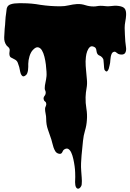

<svg xmlns="http://www.w3.org/2000/svg" viewBox="-20 -781 807 1189"><path d="M9 -603Q12 -627 13 -651Q14 -675 18 -699Q20 -708 20.5 -719.5Q21 -731 26 -739Q32 -749 44 -753.5Q56 -758 69.5 -759.5Q83 -761 96 -761H120Q148 -761 175.5 -758.5Q203 -756 230 -751Q291 -742 353 -742Q381 -742 406 -748Q431 -754 458 -756Q484 -757 508.5 -749Q533 -741 560 -741Q571 -741 581.5 -743Q592 -745 603 -745Q618 -745 633 -743Q648 -741 663 -743Q677 -745 689.5 -745.5Q702 -746 716 -744Q743 -740 752.5 -727.5Q762 -715 761 -688Q760 -668 756 -648Q752 -628 752 -608Q752 -587 753.5 -566Q755 -545 756 -524Q757 -510 760 -491Q763 -472 758 -459Q753 -445 738 -443.5Q723 -442 711 -448Q704 -452 698 -457.5Q692 -463 682 -459Q675 -456 671.5 -448Q668 -440 666 -430Q664 -420 663.5 -410Q663 -400 662 -393Q661 -389 659 -377.5Q657 -366 653.5 -355.5Q650 -345 644 -340Q638 -335 630 -345Q625 -350 624.5 -363Q624 -376 623 -384Q621 -396 621 -406Q621 -416 613 -425Q605 -434 595 -437.5Q585 -441 580 -454Q578 -460 577.5 -465Q577 -470 576 -474.5Q575 -479 572.5 -483Q570 -487 564 -490Q547 -499 536.5 -489.5Q526 -480 520 -463.5Q514 -447 512 -428.5Q510 -410 510 -401Q510 -373 513 -345.5Q516 -318 518 -290Q521 -261 516 -234.5Q511 -208 510 -179Q509 -144 515 -108.5Q521 -73 518 -37Q516 -4 506.5 27.5Q497 59 494 91Q492 114 489.5 136.5Q487 159 485 182Q483 206 482 229Q481 252 483 278Q484 298 486 319Q488 340 486 360Q486 366 482 373Q478 380 473 384Q468 388 462 387.5Q456 387 451 379Q445 368 445 347Q445 326 446 314Q446 307 445.5 288.5Q445 270 442 248Q439 226 434 203.5Q429 181 421.5 164.5Q414 148 403 141.5Q392 135 377 145Q372 148 369.5 154Q367 160 364 164.5Q361 169 356 171Q351 173 341 170Q329 166 322.5 155.5Q316 145 311.5 132Q307 119 304 105.5Q301 92 298 83Q287 50 276.5 20.5Q266 -9 266 -45Q266 -61 262.5 -77Q259 -93 259 -107Q259 -115 263.5 -123.5Q268 -132 266 -141Q265 -149 258.5 -153Q252 -157 250 -168Q249 -179 255.5 -186.5Q262 -194 263 -204Q264 -213 260.5 -219.5Q257 -226 257 -234Q257 -250 261.5 -269.5Q266 -289 268 -309Q269 -316 268 -336.5Q267 -357 264 -381.5Q261 -406 255 -430Q249 -454 239.5 -469.5Q230 -485 216 -488Q202 -491 184 -472Q177 -465 171.5 -454.5Q166 -444 162.5 -432Q159 -420 157 -408Q155 -396 155 -386V-367Q155 -357 153.5 -346.5Q152 -336 148.5 -327Q145 -318 137 -313Q126 -305 119 -310Q112 -315 108.5 -325Q105 -335 103 -347Q101 -359 99 -366Q95 -379 90 -392.5Q85 -406 71 -413Q56 -420 47 -425.5Q38 -431 38 -451Q38 -458 39.5 -465Q41 -472 39 -478Q37 -485 31 -489.5Q25 -494 21 -499Q5 -520 6 -549.5Q7 -579 9 -603Z"/></svg>

Font: Double Feature
Style: Regular
Weight: 400
Designer: David Shetterly
Foundry: David Shetterly
Version: Version 2.100 1997 initial release